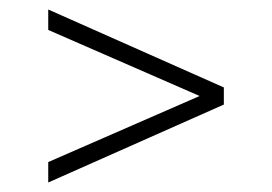

<svg xmlns="http://www.w3.org/2000/svg" viewBox="-20 -582 572 404"><path d="M81.5 -562 451 -398V-362L81.5 -198V-241L400 -380L81.5 -519Z"/></svg>

Font: Encode Sans ExtraLight
Style: Regular
Weight: 275
Designer: Multiple Designers
Foundry: Impallari Type
Version: Version 2.000